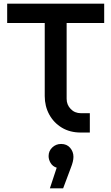

<svg xmlns="http://www.w3.org/2000/svg" viewBox="-20 -720 605 1043"><path d="M419 0Q360 0 316 -26.5Q272 -53 247.5 -98Q223 -143 223 -198V-595H19V-700H546V-595H342V-183Q342 -151 364 -128Q386 -105 420 -105H468V0ZM251 303 288 191Q266 184 255 165.5Q244 147 244 128Q244 100 264 81Q284 62 312 62Q343 62 361 83Q379 104 379 132Q379 156 365 191L323 303Z"/></svg>

Font: MuseoModerno Medium
Style: Regular
Weight: 500
Designer: Pablo Cosgaya, Héctor Gatti, Marcela Romero, and the Authors of The MuseoModerno Project.
Foundry: Omnibus-Type Team
Version: Version 1.001